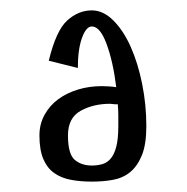

<svg xmlns="http://www.w3.org/2000/svg" viewBox="-20 -741 361 370"><path d="M157 -721Q179 -721 198.5 -701.5Q218 -682 232 -650.5Q246 -619 254 -579Q262 -539 262 -498Q262 -463 253.5 -442Q245 -421 231 -409.5Q217 -398 198 -394.5Q179 -391 157 -391Q135 -391 116.5 -394.5Q98 -398 84.5 -407.5Q71 -417 63.5 -434.5Q56 -452 56 -480Q56 -502 66 -520Q76 -538 92.5 -550Q109 -562 130.5 -568.5Q152 -575 176 -575Q182 -575 190 -574.5Q198 -574 204 -573Q198 -622 185.5 -656Q173 -690 157 -690Q146 -690 138 -668Q130 -646 130 -610L74 -624Q88 -682 109.5 -701.5Q131 -721 157 -721ZM208 -498Q208 -509 208 -519Q208 -529 207 -540Q200 -540 197 -540.5Q194 -541 192 -541Q160 -541 135.5 -527.5Q111 -514 111 -480Q111 -444 124 -433Q137 -422 157 -422Q167 -422 176.5 -424.5Q186 -427 193 -435Q200 -443 204 -458Q208 -473 208 -498Z"/></svg>

Font: Combo
Style: Regular
Weight: 400
Designer: Eduardo Rodriguez Tunni
Foundry: Eduardo Rodriguez Tunni
Version: Version 1.001